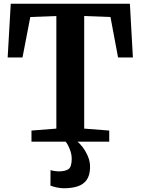

<svg xmlns="http://www.w3.org/2000/svg" viewBox="-20 -763 757 1034"><path d="M283.5 -70.4V-676.7L143.2 -671.4L101.2 -453.7H21.3L37.9 -743H679.5L695.7 -453.7H615.8L574.9 -671.4L433.4 -676.7V-70.4L568.3 -59.9V0H149.5V-59.9ZM323.6 250.8Q305.8 250.8 285.3 246.4Q264.8 242.1 251.7 236.7L252.1 153.1Q262.6 156.6 275.6 158.3Q288.6 160 295 160Q329.8 160 348.1 148.3Q366.3 136.7 366.3 90.8Q366.3 72 360.1 53Q354 34 346.3 19.5Q338.6 5 333.4 0H377.3H397.1Q408 7.7 424.5 28.7Q440.9 49.8 453.7 79.6Q466.4 109.4 464.9 142.8Q463.4 183 446.2 206.7Q428.9 230.4 398 240.6Q367.1 250.8 323.6 250.8Z"/></svg>

Font: Merriweather Light
Style: Regular
Weight: 300
Designer: Eben Sorkin
Foundry: Eben Sorkin
Version: Version 2.100